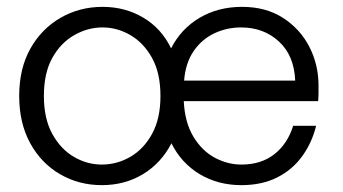

<svg xmlns="http://www.w3.org/2000/svg" viewBox="-20 -528 1000 560"><path d="M277 12Q210 12 155 -20Q100 -52 68 -110.5Q36 -169 36 -248Q36 -328 68.5 -386Q101 -444 156.5 -476Q212 -508 279 -508Q345 -508 398 -476.5Q451 -445 479 -387Q508 -444 562 -476Q616 -508 686 -508Q756 -508 806 -475.5Q856 -443 882.5 -391Q909 -339 909 -279Q909 -269 909 -258Q909 -247 908 -233H516Q519 -171 544 -129.5Q569 -88 606.5 -68Q644 -48 684 -48Q742 -48 780.5 -78.5Q819 -109 835 -161H902Q890 -112 861.5 -72.5Q833 -33 788.5 -10.5Q744 12 684 12Q616 12 562.5 -20Q509 -52 480 -110Q450 -52 397 -20Q344 12 277 12ZM277 -48Q321 -48 360 -70.5Q399 -93 423.5 -137.5Q448 -182 448 -248Q448 -315 423.5 -359Q399 -403 360.5 -425.5Q322 -448 279 -448Q236 -448 196.5 -425.5Q157 -403 132.5 -359Q108 -315 108 -248Q108 -182 132.5 -137.5Q157 -93 195.5 -70.5Q234 -48 277 -48ZM517 -293H841Q838 -366 793.5 -407Q749 -448 683 -448Q641 -448 604.5 -430.5Q568 -413 544.5 -378.5Q521 -344 517 -293Z"/></svg>

Font: Host Grotesk Light Light
Style: Regular
Weight: 300
Version: Version 1.003